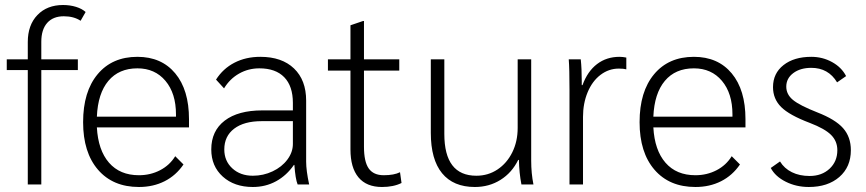

<svg xmlns="http://www.w3.org/2000/svg" viewBox="-20 -737 3460 767"><path d="M91 -457H7V-500H91V-569Q91 -637 129.5 -677Q168 -717 232 -717Q260 -717 284 -709.5Q308 -702 322 -689L302 -654Q275 -672 235 -672Q192 -672 168.5 -645.5Q145 -619 145 -570V-500H291V-457H145V0H91Z M735 -228H367Q372 -137 415.5 -87Q459 -37 535 -37Q581 -37 619.5 -57Q658 -77 680 -113L713 -80Q683 -36 637.5 -13Q592 10 535 10Q431 10 371.5 -59Q312 -128 312 -249Q312 -371 370 -440.5Q428 -510 529 -510Q625 -510 680 -444Q735 -378 735 -261ZM683 -280Q683 -364 641 -414Q599 -464 529 -464Q455 -464 413 -414Q371 -364 367 -271H683Z M824 -140Q824 -214 877.5 -255Q931 -296 1028 -296H1150V-326Q1150 -393 1115.5 -428.5Q1081 -464 1016 -464Q972 -464 935 -443Q898 -422 875 -384L843 -419Q871 -463 916.5 -486.5Q962 -510 1020 -510Q1106 -510 1154.5 -463.5Q1203 -417 1203 -335V-91Q1203 -56 1215 0H1169Q1160 -22 1156 -78H1154Q1125 -36 1083 -13Q1041 10 990 10Q916 10 870 -31.5Q824 -73 824 -140ZM1150 -162V-253H1025Q955 -253 915.5 -223Q876 -193 876 -140Q876 -94 908 -64.5Q940 -35 990 -35Q1032 -35 1069 -52.5Q1106 -70 1128 -99.5Q1150 -129 1150 -162Z M1380 -140V-455H1290V-500H1380V-636L1430 -653H1434V-500H1575V-455H1434V-151Q1434 -91 1453 -64Q1472 -37 1513 -37Q1554 -37 1578 -49L1584 -6Q1552 10 1506 10Q1444 10 1412 -28.5Q1380 -67 1380 -140Z M1701 -206V-500H1755V-202Q1755 -35 1883 -35Q1930 -35 1967.5 -60Q2005 -85 2026.5 -128.5Q2048 -172 2048 -226V-500H2102V-95Q2102 -45 2111 0H2063Q2054 -46 2053 -98H2050Q2025 -47 1979.5 -18.5Q1934 10 1877 10Q1791 10 1746 -45Q1701 -100 1701 -206Z M2255 -378Q2255 -463 2252 -500H2300Q2304 -463 2304 -412V-397H2307Q2327 -452 2365 -481Q2403 -510 2455 -510Q2468 -510 2482 -507V-460Q2472 -463 2452 -463Q2412 -463 2379 -438Q2346 -413 2327.5 -368.5Q2309 -324 2309 -270V0H2255Z M2958 -228H2590Q2595 -137 2638.5 -87Q2682 -37 2758 -37Q2804 -37 2842.5 -57Q2881 -77 2903 -113L2936 -80Q2906 -36 2860.5 -13Q2815 10 2758 10Q2654 10 2594.5 -59Q2535 -128 2535 -249Q2535 -371 2593 -440.5Q2651 -510 2752 -510Q2848 -510 2903 -444Q2958 -378 2958 -261ZM2906 -280Q2906 -364 2864 -414Q2822 -464 2752 -464Q2678 -464 2636 -414Q2594 -364 2590 -271H2906Z M3059 -66 3096 -92Q3113 -64 3143.5 -49Q3174 -34 3214 -34Q3263 -34 3294 -63Q3325 -92 3325 -137Q3325 -173 3300 -198Q3275 -223 3215 -246Q3133 -277 3100.5 -309.5Q3068 -342 3068 -389Q3068 -444 3110 -477Q3152 -510 3221 -510Q3266 -510 3304 -489Q3342 -468 3360 -433L3324 -408Q3289 -466 3221 -466Q3177 -466 3149 -445Q3121 -424 3121 -391Q3121 -360 3147.5 -338Q3174 -316 3245 -288Q3317 -260 3348 -225Q3379 -190 3379 -137Q3379 -70 3333 -30Q3287 10 3211 10Q3161 10 3119 -11Q3077 -32 3059 -66Z"/></svg>

Font: Sarabun ExtraLight
Style: Regular
Weight: 275
Designer: Suppakit Chalermlarp | Katatrad Co.,Ltd.
Foundry: Cadson Demak Co.,Ltd.
Version: Version 1.000; ttfautohint (v1.6)